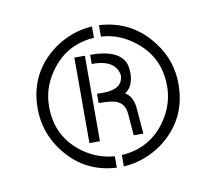

<svg xmlns="http://www.w3.org/2000/svg" viewBox="-48 -727 473 421"><g transform="rotate(-10 189.0 -516.0)"><path d="M166 -504.9V-525.4H182.6Q223.6 -526.4 224.6 -556.6Q218.8 -589.8 173.8 -591.8H166V-612.3Q233.4 -612.3 244.1 -575.2Q246.1 -566.4 246.1 -556.6Q245.1 -526.4 226.6 -515.6Q243.2 -506.8 246.1 -480.5L251 -421.9H229.5L225.6 -469.7Q223.6 -499 195.3 -502.9Q184.6 -504.9 166 -504.9ZM180.7 -358.4Q106.4 -362.3 62.5 -422.9Q32.2 -464.8 32.2 -515.6Q32.2 -594.7 94.7 -641.6Q133.8 -669.9 180.7 -672.9V-647.5Q116.2 -643.6 80.1 -588.9Q57.6 -555.7 57.6 -515.6Q57.6 -448.2 111.3 -409.2Q142.6 -386.7 180.7 -383.8ZM196.3 -358.4V-383.8Q261.7 -387.7 297.9 -442.4Q320.3 -476.6 320.3 -515.6Q320.3 -584 264.6 -623Q233.4 -645.5 196.3 -647.5V-672.9Q269.5 -668.9 313.5 -610.4Q345.7 -568.4 345.7 -515.6Q345.7 -437.5 284.2 -390.6Q244.1 -361.3 196.3 -358.4ZM130.9 -421.9V-612.3H154.3V-421.9Z"/></g></svg>

Font: Post No Bills Colombo
Style: Regular
Weight: 500
Designer: Kosala Senevirathne, Siva Puranthara, Lasantha Premarathna, Tharique Azeez
Foundry: Mooniak
Version: Version 1.220 ; ttfautohint (v1.5)